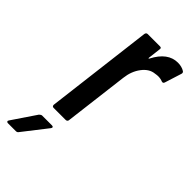

<svg xmlns="http://www.w3.org/2000/svg" viewBox="-278 -576 823 823"><g transform="rotate(45 133.5 -164.5)"><path d="M322 -503Q328 -498 325 -490L301 -414Q298 -405 289 -408Q277 -413 262 -413Q256 -413 244 -411Q213 -408 189.5 -377Q166 -346 161 -302L125 -10Q125 -6 122 -3Q119 0 114 0H41Q32 0 32 -10L92 -499Q94 -509 103 -509H177Q187 -509 185 -499L178 -441Q178 -438 179.5 -437.5Q181 -437 182 -440Q220 -514 281 -514Q305 -514 322 -503ZM-56 173 17 65Q24 58 30 58H89Q95 58 96.5 61.5Q98 65 94 70L9 179Q5 185 -3 185H-51Q-56 185 -58 181.5Q-60 178 -56 173Z"/></g></svg>

Font: Barlow Condensed Medium
Style: Italic
Weight: 500
Width: 3
Italic angle: -7°
Designer: Jeremy Tribby
Foundry: Tribby Type
Version: Version 1.408